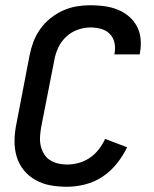

<svg xmlns="http://www.w3.org/2000/svg" viewBox="-20 -702 590 734"><path d="M236 12Q203 12 172.5 6.5Q142 1 115.5 -14Q89 -29 70.5 -52Q52 -75 43.5 -104Q35 -133 35.5 -165Q36 -197 43 -230L93 -490Q98 -516 107.5 -541.5Q117 -567 133.5 -590.5Q150 -614 172.5 -632Q195 -650 220.5 -661.5Q246 -673 272.5 -677.5Q299 -682 325 -682Q352 -682 378.5 -678.5Q405 -675 429 -665.5Q453 -656 472 -640Q491 -624 503 -602Q515 -580 517.5 -553.5Q520 -527 515 -500L514 -494H417L418 -498Q422 -519 417.5 -539Q413 -559 399.5 -572.5Q386 -586 366.5 -591.5Q347 -597 326 -597Q302 -597 277.5 -588.5Q253 -580 233.5 -562Q214 -544 203 -520.5Q192 -497 188 -474L137 -214Q134 -196 133 -178Q132 -160 136 -143.5Q140 -127 148.5 -113Q157 -99 171 -90Q185 -81 201.5 -77Q218 -73 236 -73Q258 -73 280.5 -79Q303 -85 323 -98.5Q343 -112 357.5 -131Q372 -150 382 -171L466 -139Q450 -106 426.5 -76.5Q403 -47 372 -26.5Q341 -6 305.5 3Q270 12 236 12Z"/></svg>

Font: Lode Dark Term
Style: Bold Italic
Weight: 700
Italic angle: -11°
Monospace: yes
Designer: Belleve Invis
Foundry: Belleve Invis
Version: Version 29.2.0